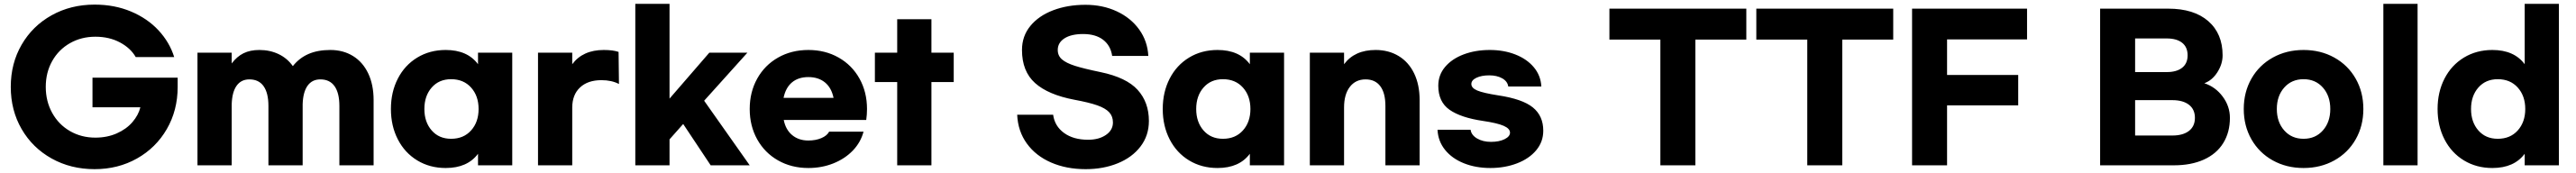

<svg xmlns="http://www.w3.org/2000/svg" viewBox="-20 -770 13395 900"><path d="M886 -473H686Q659 -520 603.5 -549.5Q548 -579 476 -579Q403 -579 344 -545.5Q285 -512 251.5 -452.5Q218 -393 218 -318Q218 -243 251.5 -182.5Q285 -122 344 -88Q403 -54 476 -54Q537 -54 587 -76Q637 -98 668.5 -134.5Q700 -171 710 -212H461V-366H904V-318Q904 -196 847.5 -98.5Q791 -1 692.5 54.5Q594 110 472 110Q348 110 248.5 54.5Q149 -1 92.5 -98.5Q36 -196 36 -318Q36 -440 92.5 -537.5Q149 -635 248.5 -690.5Q348 -746 472 -746Q576 -746 661.5 -710Q747 -674 804.5 -612Q862 -550 886 -473Z M1007 -496H1185V-440Q1212 -476 1246.5 -493Q1281 -510 1329 -510Q1384 -510 1429 -488.5Q1474 -467 1503 -426Q1536 -468 1584 -489Q1632 -510 1698 -510Q1765 -510 1816 -478.5Q1867 -447 1895 -388Q1923 -329 1923 -249V90H1745V-219Q1745 -286 1720 -321.5Q1695 -357 1646 -357Q1603 -357 1579.5 -324Q1556 -291 1554 -228V90H1376V-219Q1376 -286 1351 -321.5Q1326 -357 1277 -357Q1234 -357 1210.5 -324Q1187 -291 1185 -228V90H1007Z M2013 -203Q2013 -291 2049 -361Q2085 -431 2150 -470.5Q2215 -510 2298 -510Q2411 -510 2466 -436V-496H2644V90H2466V30Q2411 104 2298 104Q2215 104 2150 64.5Q2085 25 2049 -45Q2013 -115 2013 -203ZM2469 -203Q2469 -271 2430 -314.5Q2391 -358 2326 -358Q2263 -358 2225 -314.5Q2187 -271 2187 -203Q2187 -135 2225 -91.5Q2263 -48 2326 -48Q2391 -48 2430 -91.5Q2469 -135 2469 -203Z M2778 -496H2956V-436Q3011 -510 3120 -510Q3168 -510 3197 -500L3199 -333Q3161 -353 3108 -353Q3037 -353 2996.5 -315Q2956 -277 2956 -210V90H2778Z M3533 -125 3462 -45V90H3284V-750H3462V-257L3669 -496H3867L3642 -246L3879 90H3676Z M3879 -203Q3879 -291 3918 -361Q3957 -431 4026.5 -470.5Q4096 -510 4184 -510Q4272 -510 4341.5 -470.5Q4411 -431 4450 -361Q4489 -291 4489 -203Q4489 -174 4485 -146H4056Q4066 -95 4100 -67Q4134 -39 4184 -39Q4222 -39 4251.5 -51.5Q4281 -64 4292 -85H4471Q4456 -29 4415 13.5Q4374 56 4314 80Q4254 104 4184 104Q4096 104 4026.5 64.5Q3957 25 3918 -45Q3879 -115 3879 -203ZM4315 -261Q4304 -314 4270 -341.5Q4236 -369 4184 -369Q4132 -369 4099 -341.5Q4066 -314 4055 -261Z M4940 -343H4824V90H4646V-343H4530V-496H4646V-670H4824V-496H4940Z M5952 -479H5764Q5756 -533 5717 -563Q5678 -593 5613 -593Q5551 -593 5516 -570.5Q5481 -548 5481 -510Q5481 -480 5503 -461Q5525 -442 5570.5 -427.5Q5616 -413 5703 -395Q5838 -367 5896.5 -302.5Q5955 -238 5955 -141Q5955 -65 5911.5 -8Q5868 49 5793 79.5Q5718 110 5626 110Q5526 110 5446.5 75.5Q5367 41 5320.5 -23Q5274 -87 5270 -173H5457Q5465 -114 5513.5 -78.5Q5562 -43 5639 -43Q5695 -43 5731.5 -68Q5768 -93 5768 -133Q5768 -165 5748.5 -186Q5729 -207 5686.5 -222Q5644 -237 5568 -251Q5431 -277 5363 -338Q5295 -399 5295 -510Q5295 -582 5338.5 -635Q5382 -688 5457 -716.5Q5532 -745 5625 -745Q5715 -745 5788 -711Q5861 -677 5904.5 -616.5Q5948 -556 5952 -479Z M6027 -203Q6027 -291 6063 -361Q6099 -431 6164 -470.5Q6229 -510 6312 -510Q6425 -510 6480 -436V-496H6658V90H6480V30Q6425 104 6312 104Q6229 104 6164 64.5Q6099 25 6063 -45Q6027 -115 6027 -203ZM6483 -203Q6483 -271 6444 -314.5Q6405 -358 6340 -358Q6277 -358 6239 -314.5Q6201 -271 6201 -203Q6201 -135 6239 -91.5Q6277 -48 6340 -48Q6405 -48 6444 -91.5Q6483 -135 6483 -203Z M6792 -496H6970V-436Q7025 -510 7134 -510Q7202 -510 7254 -478.5Q7306 -447 7334.5 -388Q7363 -329 7363 -249V90H7185V-219Q7185 -286 7158.5 -321.5Q7132 -357 7082 -357Q7030 -357 7000 -318Q6970 -279 6970 -211V90H6792Z M7996 -320H7824Q7820 -347 7792.5 -362.5Q7765 -378 7725 -378Q7685 -378 7658.5 -365.5Q7632 -353 7632 -333Q7632 -312 7663 -299Q7694 -286 7771 -274Q7898 -255 7952 -211Q8006 -167 8006 -90Q8006 -32 7969 12Q7932 56 7869 80Q7806 104 7731 104Q7655 104 7593.5 79.5Q7532 55 7495.5 10Q7459 -35 7456 -95H7628Q7632 -67 7662 -49.5Q7692 -32 7734 -32Q7777 -32 7805 -46Q7833 -60 7833 -80Q7833 -101 7800 -115.5Q7767 -130 7692 -141Q7577 -158 7518.5 -199Q7460 -240 7460 -324Q7460 -380 7495.5 -422Q7531 -464 7592 -487Q7653 -510 7728 -510Q7801 -510 7861 -486.5Q7921 -463 7957 -420Q7993 -377 7996 -320Z M9062 -564H8797V90H8615V-564H8350V-725H9062Z M9826 -564H9561V90H9379V-564H9114V-725H9826Z M9924 -725H10522V-565H10106V-380H10476V-222H10106V90H9924Z M10902 -725H11256Q11390 -725 11464.5 -660Q11539 -595 11539 -482Q11539 -437 11512 -394.5Q11485 -352 11444 -337Q11502 -318 11539.5 -267.5Q11577 -217 11577 -157Q11577 -82 11542.5 -26Q11508 30 11442 60Q11376 90 11286 90H10902ZM11248 -395Q11300 -395 11328.5 -417.5Q11357 -440 11357 -482Q11357 -525 11328.5 -547.5Q11300 -570 11248 -570H11084V-395ZM11278 -65Q11333 -65 11364 -89Q11395 -113 11395 -157Q11395 -201 11364 -225Q11333 -249 11278 -249H11084V-65Z M12271 -203Q12271 -115 12231 -45Q12191 25 12120 64.5Q12049 104 11960 104Q11871 104 11800 64.5Q11729 25 11689 -45Q11649 -115 11649 -203Q11649 -291 11689 -361Q11729 -431 11800 -470.5Q11871 -510 11960 -510Q12049 -510 12120 -470.5Q12191 -431 12231 -361Q12271 -291 12271 -203ZM11821 -203Q11821 -135 11859.5 -91.5Q11898 -48 11960 -48Q12022 -48 12060.5 -91.5Q12099 -135 12099 -203Q12099 -271 12060.5 -314.5Q12022 -358 11960 -358Q11898 -358 11859.5 -314.5Q11821 -271 11821 -203Z M12553 90H12375V-750H12553Z M12657 -203Q12657 -291 12693 -361Q12729 -431 12794 -470.5Q12859 -510 12942 -510Q13055 -510 13110 -436V-750H13288V90H13110V30Q13055 104 12942 104Q12859 104 12794 64.5Q12729 25 12693 -45Q12657 -115 12657 -203ZM13113 -203Q13113 -271 13074 -314.5Q13035 -358 12970 -358Q12907 -358 12869 -314.5Q12831 -271 12831 -203Q12831 -135 12869 -91.5Q12907 -48 12970 -48Q13035 -48 13074 -91.5Q13113 -135 13113 -203Z"/></svg>

Font: Gmarket Sans TTF Bold
Style: Regular
Weight: 700
Designer: Creative Director : Sungho Lee; Art Director : Kiwoong Choi; Project Manager : Sori Yang, Jongwook Yoon; Font Designer :
Foundry: Sandoll Inc.
Version: Version 1.000;hotconv 1.0.109;makeotfexe 2.5.65596